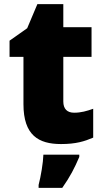

<svg xmlns="http://www.w3.org/2000/svg" viewBox="-20 -684 500 925"><path d="M337 -141C304 -141 285 -159 285 -195V-410H421V-553H285V-664H160L111 -548L26 -488V-410H93V-182C93 -32 166 10 274 10C346 10 387 -3 429 -21V-160C398 -149 371 -141 337 -141ZM362 72V61H189C188 99 177 165 166 207V221H280C318 167 339 126 362 72Z"/></svg>

Font: Noto Sans Bengali Black
Style: Regular
Weight: 900
Designer: Jelle Bosma - Monotype Design Team
Foundry: Monotype Imaging Inc.
Version: Version 2.003